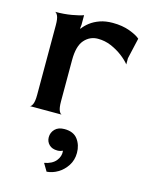

<svg xmlns="http://www.w3.org/2000/svg" viewBox="-114 -551 703 901"><g transform="rotate(15 237.5 -100.5)"><path d="M45 0Q52 0 58.5 -14Q65 -28 65 -60V-398Q65 -430 58.5 -443.5Q52 -457 45 -458Q89 -458 126 -464.5Q163 -471 181 -478V-431L179 -414L181 -412Q193 -429 212.5 -444Q232 -459 259 -468.5Q286 -478 321 -478Q368 -478 404 -464.5Q440 -451 455 -437L432 -336V-306Q418 -324 393 -343Q368 -362 337.5 -375Q307 -388 273 -388Q234 -388 207.5 -358Q181 -328 181 -260V-60Q181 -28 187.5 -14Q194 0 201 0ZM201 277 179 240Q217 233 235 211Q253 189 250 162Q246 164 239 166Q232 168 224 168Q198 168 183.5 153.5Q169 139 169 118Q169 95 185 78.5Q201 62 231 62Q275 62 295.5 89.5Q316 117 316 155Q316 190 298.5 217Q281 244 255 259.5Q229 275 201 277Z"/></g></svg>

Font: Red Rose Medium
Style: Regular
Weight: 500
Designer: Jaikishan Patel
Version: Version 2.000